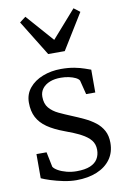

<svg xmlns="http://www.w3.org/2000/svg" viewBox="-95 -915 656 982"><g transform="rotate(-10 233.0 -424.0)"><path d="M220.5 11Q189 11 153.8 3.8Q118.5 -3.5 88.2 -13.2Q58 -23 42 -30.5V-156H94.5L110.5 -78Q117 -67.5 135 -57.2Q153 -47 178 -40.5Q203 -34 230 -34Q273.5 -34 300.2 -45.2Q327 -56.5 339.2 -76.8Q351.5 -97 351.5 -124Q351.5 -153.5 335 -174Q318.5 -194.5 285.5 -211.8Q252.5 -229 202.5 -247Q151 -266 117 -289.5Q83 -313 66.2 -345Q49.5 -377 49.5 -421.5Q49.5 -465.5 75.8 -497.2Q102 -529 145.8 -546Q189.5 -563 240.5 -563Q280 -563 310.5 -557Q341 -551 361.8 -543.5Q382.5 -536 393 -532.5V-414H345.5L327 -487.5Q322 -496.5 307.8 -503.5Q293.5 -510.5 273.8 -514.8Q254 -519 233 -519Q200.5 -519.5 175.5 -509.8Q150.5 -500 136.5 -482Q122.5 -464 122.5 -439.5Q122.5 -402.5 141.2 -380.8Q160 -359 189.8 -345Q219.5 -331 252.5 -317.5Q285.5 -304 316.2 -289.5Q347 -275 371.5 -256Q396 -237 410.2 -210.8Q424.5 -184.5 424.5 -147.5Q424.5 -98 399 -62.5Q373.5 -27 327.5 -8Q281.5 11 220.5 11ZM190 -649.5 76.5 -833.5 108 -857.5 233 -715.5 358 -857.5 389.5 -833.5 276 -649.5Z"/></g></svg>

Font: Merriweather 28pt Light
Style: Regular
Weight: 300
Version: Version 2.100